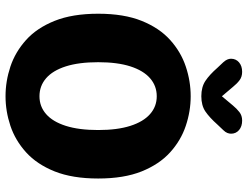

<svg xmlns="http://www.w3.org/2000/svg" viewBox="-116 -726 852 659"><g transform="rotate(90 309.5 -396.0)"><path d="M309.9 10.5Q258.2 10.5 208 -6.2Q157.8 -23 116.7 -60Q75.6 -96.9 51.1 -158Q26.6 -219.2 26.6 -307.5Q26.6 -395.8 51.1 -456.7Q75.6 -517.6 116.7 -554.5Q157.8 -591.5 208 -608.2Q258.2 -625 309.9 -625Q361.2 -625 411.3 -608.2Q461.4 -591.5 502.3 -554.5Q543.2 -517.6 567.8 -456.7Q592.2 -395.8 592.2 -307.5Q592.2 -219.2 567.8 -158Q543.2 -96.9 502.3 -60Q461.4 -23 411.3 -6.2Q361.2 10.5 309.9 10.5ZM309.9 -106Q345.1 -106 371.1 -128.8Q397.2 -151.5 411.5 -196.4Q425.8 -241.3 425.8 -307.5Q425.8 -373.2 411.5 -417.9Q397.2 -462.6 371.1 -485.5Q345.1 -508.5 309.9 -508.5Q274.3 -508.5 248 -485.5Q221.7 -462.6 207.3 -417.9Q193 -373.2 193 -307.5Q193 -241.3 207.3 -196.4Q221.7 -151.5 248 -128.8Q274.3 -106 309.9 -106ZM426.5 -737.3 406.8 -716.5Q383 -689.8 362.3 -675.6Q341.6 -661.5 309.8 -661.5Q278.1 -661.5 257 -675.6Q235.8 -689.8 212.4 -716.5L192.8 -737.3Q181.1 -750.3 181.1 -763.4Q181.1 -780.2 193.5 -790.9Q206 -801.6 226.1 -801.6Q243.1 -801.6 254.9 -792.7Q266.7 -783.8 277.5 -770.3L309.9 -732.1L341.8 -770.2Q352.2 -782.8 364.2 -792.2Q376.2 -801.6 393.2 -801.6Q413.4 -801.6 425.9 -791Q438.4 -780.3 438.4 -763.6Q438.4 -757.8 435.9 -751Q433.3 -744.2 426.5 -737.3Z"/></g></svg>

Font: Sono ExtraLight
Style: Regular
Weight: 200
Designer: Tyler Finck
Foundry: Tyler Finck
Version: Version 2.112